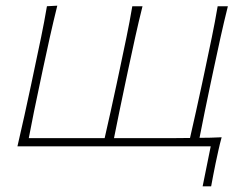

<svg xmlns="http://www.w3.org/2000/svg" viewBox="-20 -516 868 677"><path d="M694.5 141 723 0H41.5Q54.5 -56.5 66.2 -108.8Q78 -161 90.5 -221L101 -271Q114 -332 125 -385Q136 -438 145.5 -494L182 -496Q168 -439.5 156 -385.8Q144 -332 131 -271L120.5 -221Q109 -167.5 99.8 -122.2Q90.5 -77 81.5 -29H349Q360 -77 370 -122.2Q380 -167.5 391.5 -221L402 -270.5Q415 -332 426 -385Q437 -438 446.5 -494H482.5Q468.5 -438 456.8 -385Q445 -332 432 -270.5L421.5 -221Q410 -167 400.8 -122Q391.5 -77 382 -29H545.5Q570.5 -29 596.8 -29Q623 -29 650 -29.5Q661 -77.5 671 -122.5Q681 -167.5 692.5 -221L703 -270.5Q716 -332 727 -385Q738 -438 747.5 -494H783.5Q769.5 -438 757.8 -385Q746 -332 733 -270.5L722.5 -221Q711 -167.5 702 -122.5Q693 -77.5 683.5 -30Q703 -30 722.5 -30.5Q742 -31 761.5 -32Q755 -8 750.2 13.8Q745.5 35.5 740.5 58.5Q736 80 732.2 100Q728.5 120 724.5 141Z"/></svg>

Font: Commissioner Flair Thin
Style: Italic
Weight: 100
Italic angle: -12°
Designer: Kostas Bartsokas
Foundry: Kostas Bartsokas
Version: Version 1.000; ttfautohint (v1.8.3)